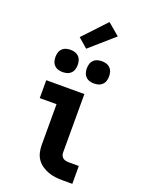

<svg xmlns="http://www.w3.org/2000/svg" viewBox="-179 -1068 859 1150"><g transform="rotate(20 250.0 -493.5)"><path d="M370 0Q346 0 323 -3Q300 -6 278.5 -14Q257 -22 237.5 -35.5Q218 -49 205 -68.5Q192 -88 187 -111Q182 -134 182 -157V-416H75V-530H318V-157Q318 -147 322 -138Q326 -129 333.5 -123.5Q341 -118 350.5 -116Q360 -114 370 -114H434V0ZM350 -609Q336 -609 322 -613Q308 -617 297.5 -627.5Q287 -638 283 -652Q279 -666 279 -680Q279 -694 283 -708Q287 -722 297.5 -732.5Q308 -743 322 -747Q336 -751 350 -751Q364 -751 378 -747Q392 -743 402.5 -732.5Q413 -722 417 -708Q421 -694 421 -680Q421 -666 417 -652Q413 -638 402.5 -627.5Q392 -617 378 -613Q364 -609 350 -609ZM150 -609Q136 -609 122 -613Q108 -617 97.5 -627.5Q87 -638 83 -652Q79 -666 79 -680Q79 -694 83 -708Q87 -722 97.5 -732.5Q108 -743 122 -747Q136 -751 150 -751Q164 -751 178 -747Q192 -743 202.5 -732.5Q213 -722 217 -708Q221 -694 221 -680Q221 -666 217 -652Q213 -638 202.5 -627.5Q192 -617 178 -613Q164 -609 150 -609ZM235 -789 175 -841 312 -987 388 -923Z"/></g></svg>

Font: Iosevka Slab Heavy
Style: Regular
Weight: 900
Monospace: yes
Designer: Belleve Invis
Foundry: Belleve Invis
Version: Version 11.1.0; ttfautohint (v1.8.3)